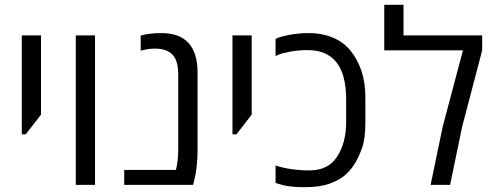

<svg xmlns="http://www.w3.org/2000/svg" viewBox="-20 -779 2081 809"><path d="M71.8 -212.9V-629.9H152.8V-295.9L88.4 -212.9Z M380.4 0H299.3V-629.9H380.4Z M632.3 -574.2Q606 -574.2 572.8 -565.4V-629.4Q611.8 -639.6 660.2 -639.6Q812.5 -639.6 812.5 -472.2V-153.8Q812.5 -72.3 798.3 -18.6L793.5 0H503.4V-63H721.2Q731 -99.6 731 -153.8V-465.3Q731 -523.9 706.5 -549.1Q682.1 -574.2 632.3 -574.2Z M959.5 -212.9V-629.9H1040.5V-295.9L976.1 -212.9Z M1438.5 -359.4Q1439 -567.9 1275.9 -567.9Q1239.7 -567.9 1205.1 -561.8Q1170.4 -555.7 1155.8 -549.3L1141.1 -543V-615.2Q1157.7 -624 1198.2 -631.8Q1238.8 -639.6 1279.8 -639.6Q1320.8 -639.6 1355.5 -629.9Q1418 -612.3 1454.6 -568.4Q1519.5 -489.7 1519.5 -369.1V-262.2Q1519.5 -195.3 1505.6 -156Q1491.7 -116.7 1473.4 -87.4Q1455.1 -58.1 1430.4 -38.1Q1405.8 -18.1 1365.7 -4.2Q1325.7 9.8 1260 9.8Q1194.3 9.8 1154.8 -3.9L1141.1 -8.3V-81.5Q1205.1 -61 1284.2 -61Q1363.3 -61 1400.9 -119.6Q1438.5 -178.2 1438.5 -263.7Z M1680.2 -629.9H2011.7V-566.9L1927.2 -244.6L1876.5 0H1794.4L1845.2 -244.6L1930.7 -566.9H1599.1V-758.8H1680.2Z"/></svg>

Font: OpenSansHebrew-Regular
Style: Regular
Weight: 400
Foundry: Ascender Corporation, Yanek Iontef
Version: Version 2.001;PS 002.001;hotconv 1.0.70;makeotf.lib2.5.58329